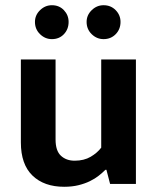

<svg xmlns="http://www.w3.org/2000/svg" viewBox="-20 -705 601 736"><path d="M368 -477H501V0H402L388 -54H384Q373 -43 358.5 -31.5Q344 -20 324.5 -10.5Q305 -1 280.5 5Q256 11 226 11Q149 11 104.5 -32Q60 -75 60 -159V-477H193V-170Q193 -127 213.5 -108Q234 -89 266 -89Q302 -89 327.5 -104Q353 -119 368 -139ZM114 -621Q114 -647 133.5 -666Q153 -685 179 -685Q207 -685 225 -666Q243 -647 243 -621Q243 -593 225 -574Q207 -555 179 -555Q153 -555 133.5 -574Q114 -593 114 -621ZM312 -621Q312 -647 331.5 -666Q351 -685 377 -685Q405 -685 423.5 -666Q442 -647 442 -621Q442 -593 423.5 -574Q405 -555 377 -555Q351 -555 331.5 -574Q312 -593 312 -621Z"/></svg>

Font: Mukta Mahee
Style: Bold
Weight: 700
Designer: Shuchita Grover, Noopur Datye, Girish Dalvi, Yashodeep Gholap
Foundry: Ek Type
Version: Version 2.538;PS 1.000;hotconv 16.6.51;makeotf.lib2.5.65220;